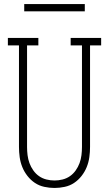

<svg xmlns="http://www.w3.org/2000/svg" viewBox="-20 -923 540 951"><path d="M250 8Q225 8 199.5 2.5Q174 -3 153 -17Q132 -31 116 -51.5Q100 -72 90.5 -95.5Q81 -119 77.5 -144.5Q74 -170 74 -195V-698H19V-735H170V-698H114V-195Q114 -175 116.5 -154.5Q119 -134 126 -115Q133 -96 145 -79Q157 -62 173.5 -50.5Q190 -39 210 -34Q230 -29 250 -29Q270 -29 290 -34Q310 -39 326.5 -50.5Q343 -62 355 -79Q367 -96 374 -115Q381 -134 383.5 -154.5Q386 -175 386 -195V-698H330V-735H481V-698H426V-195Q426 -170 422.5 -144.5Q419 -119 409.5 -95.5Q400 -72 384 -51.5Q368 -31 347 -17Q326 -3 300.5 2.5Q275 8 250 8ZM100 -867V-903H400V-867Z"/></svg>

Font: Iosevka Curly Slab Extralight
Style: Regular
Weight: 200
Monospace: yes
Designer: Belleve Invis
Foundry: Belleve Invis
Version: Version 22.1.2; ttfautohint (v1.8.4)